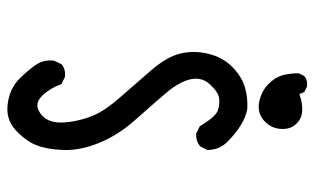

<svg xmlns="http://www.w3.org/2000/svg" viewBox="-192 -566 883 540"><g transform="rotate(-90 250.0 -296.5)"><path d="M276.4 125 260.7 117.2 254.9 103.5Q227.5 113.3 205.6 111.3Q183.6 109.4 168.9 92.3Q154.3 75.2 157.2 47.9Q160.2 20.5 182.1 2.4Q204.1 -15.6 233.9 -9.3Q263.7 -2.9 283.2 16.6Q302.7 36.1 308.1 57.1Q313.5 78.1 313.5 101.6L305.7 117.2Q294.9 127 276.4 125ZM212.9 -43Q169.9 -50.8 123 -96.7Q97.7 -120.1 97.7 -155.3L107.4 -174.8Q123 -188.5 144.5 -186.5L164.1 -176.8Q191.4 -131.8 208.5 -126Q225.6 -120.1 242.7 -122.1Q259.8 -124 281.7 -147.5Q303.7 -170.9 296.4 -203.1Q289.1 -235.4 256.3 -273.4Q223.6 -311.5 181.2 -359.4Q138.7 -407.2 117.2 -460.9Q95.7 -514.6 97.7 -561Q99.6 -607.4 111.3 -636.7Q123 -666 153.3 -694.3Q183.6 -722.7 227.5 -716.8Q271.5 -710.9 298.3 -683.6Q325.2 -656.2 338.9 -634.8Q352.5 -613.3 348.6 -585.9L338.9 -565.4Q325.2 -553.7 303.7 -555.7L283.2 -565.4Q271.5 -597.7 251 -619.1Q230.5 -640.6 209 -629.9Q187.5 -619.1 179.7 -597.7Q171.9 -576.2 176.8 -541.5Q181.6 -506.8 195.3 -474.6Q209 -442.4 245.1 -401.4Q281.2 -360.4 320.8 -314.5Q360.4 -268.6 369.1 -230.5Q377.9 -192.4 368.2 -152.3Q358.4 -112.3 332 -85.9Q305.7 -59.6 275.9 -50.3Q246.1 -41 212.9 -43Z"/></g></svg>

Font: JasonHandwriting2
Style: Regular
Weight: 400
Version: Version 1.05.10